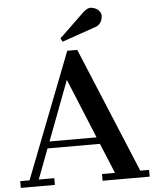

<svg xmlns="http://www.w3.org/2000/svg" viewBox="-63 -1029 875 1082"><g transform="rotate(-5 374.5 -488.5)"><path d="M10.3 -38.1H63L338.4 -747.1H395L689.5 -38.1H739.3V0H473.1V-38.1H546.4L476.1 -208.5H179.7L115.2 -38.1H203.1V0H10.3ZM460.4 -246.6 321.8 -584 194.3 -246.6ZM306.2 -819.8 447.3 -955.1Q473.6 -979 491.7 -977.1Q522.5 -973.1 537.1 -955.8Q551.8 -938.5 548.3 -918.9Q542 -878.9 509.8 -867.2L316.9 -800.3Z"/></g></svg>

Font: Cantata One
Style: Regular
Weight: 400
Designer: Joana Maria Correia da Silva
Foundry: Joana Maria Correia da Silva
Version: Version 1.002